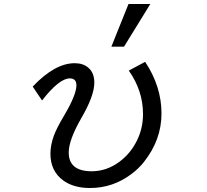

<svg xmlns="http://www.w3.org/2000/svg" viewBox="-20 -900 1040 963"><path d="M538.6 -666 624.5 -879.9H733.9L602.1 -666ZM190.9 -396 144 -465.8Q255.4 -583 354.5 -583Q397.5 -583 423.3 -560.1Q453.1 -534.7 453.1 -485.8Q453.1 -419.9 388.7 -309.1Q324.7 -198.2 324.7 -135.3Q324.7 -41 439.9 -41Q514.6 -41 578.6 -88.4Q634.3 -129.4 666 -193.4Q697.3 -255.4 697.3 -327.6Q697.3 -445.3 626 -545.9L708 -589.8Q790 -466.3 790 -331.1Q790 -198.7 702.1 -87.9Q674.8 -53.2 638.2 -26.4Q545.4 43 431.6 43Q349.1 43 296.9 4.9Q232.9 -42 232.9 -128.9Q232.9 -170.9 250 -219.2Q264.6 -258.3 299.3 -316.4Q363.3 -423.8 363.3 -472.2Q363.3 -506.8 330.1 -506.8Q276.9 -506.8 190.9 -396Z"/></svg>

Font: FORM UDPGothic
Style: Regular
Weight: 400
Foundry: Pronama LLC
Version: Version 1.05101